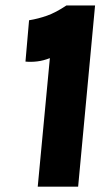

<svg xmlns="http://www.w3.org/2000/svg" viewBox="-20 -700 388 720"><path d="M229 -679.5H336.5L273 0H121.5L167 -482Q142.5 -472.5 120.2 -469.8Q98 -467 75.5 -469L89 -624Q123 -629.5 156.2 -641.2Q189.5 -653 229 -679.5Z"/></svg>

Font: Karla ExtraBold
Style: Italic
Weight: 800
Italic angle: -8°
Designer: Jonathan Pinhorn
Version: Version 2.004;gftools[0.9.33]